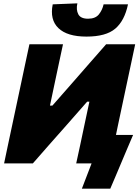

<svg xmlns="http://www.w3.org/2000/svg" viewBox="-20 -978 835 1149"><path d="M497.5 -759Q382.5 -759 329.8 -809.5Q277 -860 295.5 -952L443 -958Q434.5 -919.5 448.5 -892.8Q462.5 -866 507 -866Q551 -866 571.8 -892Q592.5 -918 600 -952H746Q725.5 -854 669.8 -806.5Q614 -759 497.5 -759ZM4.5 0Q16.5 -57 27.5 -109.5Q38.5 -162 53.5 -231.5L105 -473.5Q120 -543.5 131.5 -598.5Q143 -653.5 156 -713H357Q344.5 -656 333 -601.2Q321.5 -546.5 306.5 -476.5L279 -346H293.5L415.5 -485Q463.5 -540 512 -595.5Q560.5 -651 615 -713H789Q776.5 -654 764.8 -599Q753 -544 738 -473.5L686.5 -231Q683 -215 680 -199.8Q677 -184.5 674 -170.5H776.5Q759 -130 741.2 -88Q723.5 -46 707 -7Q691 31 673.8 71.8Q656.5 112.5 640 151H470L528 0H436Q448.5 -56.5 459.8 -109.5Q471 -162.5 485 -229L515 -369.5H501.5L375.5 -226Q318.5 -161.5 270.2 -107Q222 -52.5 176.5 0Z"/></svg>

Font: Commissioner ExtraBold
Style: Italic
Weight: 800
Italic angle: -12°
Designer: Kostas Bartsokas
Foundry: Kostas Bartsokas
Version: Version 1.000; ttfautohint (v1.8.3)